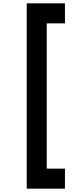

<svg xmlns="http://www.w3.org/2000/svg" viewBox="-20 -920 469 1150"><path d="M369 210V90H260V-780H369V-900H140V210Z"/></svg>

Font: Manrope ExtraBold
Style: Regular
Weight: 800
Designer: Mikhail Sharanda
Foundry: Mikhail Sharanda
Version: Version 4.505